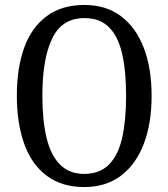

<svg xmlns="http://www.w3.org/2000/svg" viewBox="-20 -745 680 775"><path d="M320 10Q229 10 168 -36Q107 -82 77.5 -165Q48 -248 48 -359Q48 -470 77.5 -552Q107 -634 168 -679.5Q229 -725 321 -725Q408 -725 468.5 -679.5Q529 -634 560.5 -551.5Q592 -469 592 -358Q592 -247 560.5 -164.5Q529 -82 468.5 -36Q408 10 320 10ZM320 -43Q382 -43 419.5 -80.5Q457 -118 473 -188.5Q489 -259 489 -358Q489 -458 473 -528Q457 -598 420 -635Q383 -672 321 -672Q230 -672 190.5 -589.5Q151 -507 151 -358Q151 -259 168 -188.5Q185 -118 222.5 -80.5Q260 -43 320 -43Z"/></svg>

Font: Noto Serif Khmer Condensed
Style: Regular
Weight: 400
Width: 3
Designer: Danh Hong and the Monotype Design Team
Foundry: Monotype Imaging Inc.
Version: Version 2.004